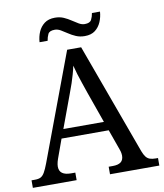

<svg xmlns="http://www.w3.org/2000/svg" viewBox="-96 -977 898 1054"><g transform="rotate(-10 353.0 -449.5)"><path d="M1 0V-42H20Q40 -42 52 -48Q64 -54 74 -71Q84 -88 96 -120L318 -714H396L622 -95Q630 -74 639 -62.5Q648 -51 661 -46.5Q674 -42 693 -42H706V0H431V-42H454Q484 -42 499 -53.5Q514 -65 514 -90Q514 -96 513 -101.5Q512 -107 510.5 -113.5Q509 -120 506 -127L466 -239H203L165 -134Q162 -126 160 -118Q158 -110 157 -103.5Q156 -97 156 -91Q156 -66 172.5 -54Q189 -42 222 -42H245V0ZM222 -289H448L386 -464Q376 -494 366.5 -521Q357 -548 349.5 -573Q342 -598 336 -622Q331 -598 324.5 -575.5Q318 -553 310 -528.5Q302 -504 290 -473ZM427 -771Q400 -771 378 -780.5Q356 -790 337.5 -802.5Q319 -815 302.5 -824.5Q286 -834 270 -834Q240 -834 232 -817.5Q224 -801 221 -781H176Q178 -812 189.5 -838.5Q201 -865 223.5 -882Q246 -899 282 -899Q309 -899 330.5 -889.5Q352 -880 370.5 -867.5Q389 -855 405.5 -845.5Q422 -836 438 -836Q467 -836 475.5 -852.5Q484 -869 487 -889H532Q530 -859 518.5 -832Q507 -805 485 -788Q463 -771 427 -771Z"/></g></svg>

Font: Noto Serif Georgian
Style: Regular
Weight: 400
Designer: Monotype Design Team, Akaki Razmadze
Foundry: Google LLC
Version: Version 2.002